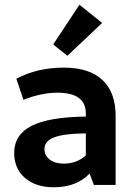

<svg xmlns="http://www.w3.org/2000/svg" viewBox="-20 -782 571 812"><path d="M265 -546 205 -594 316 -762 412 -685ZM208 10Q131 10 85.5 -29.5Q40 -69 40 -135Q40 -212 113 -249.5Q186 -287 343 -289V-302Q343 -390 223 -390Q156 -390 79 -360L49 -449Q138 -496 250 -496Q358 -496 413.5 -443.5Q469 -391 469 -292V0H377L359 -48Q303 10 208 10ZM168 -152Q168 -124 190.5 -107Q213 -90 250 -90Q305 -90 343 -125V-218Q250 -217 209 -201Q168 -185 168 -152Z"/></svg>

Font: Cantarell
Style: Bold
Weight: 700
Designer: Dave Crossland, Nikolaus Waxweiler, Florian Fecher, Jacques Le Bailly, Eben Sorkin, Alexei Vanyashin, Alexios Zavras, Em
Version: Version 0.303